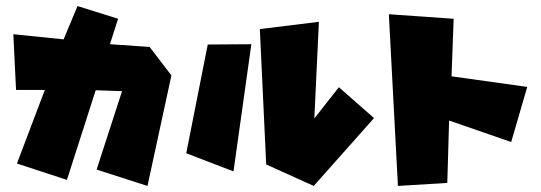

<svg xmlns="http://www.w3.org/2000/svg" viewBox="-20 -614 1786 634"><path d="M236 -594 190 -484 24 -501 33 -317H128L36 -74L201 -20L296 -316L383 -313L299 -54L467 0L546 -365L474 -459L343 -468L370 -552Z M838 -518 859 -71 1016 0 1215 -224 1099 -326 1018 -223 1033 -542ZM666 -467 595 -108 751 -48 810 -468Z M1264 -567 1294 0 1457 -10 1463 -216 1668 -145 1721 -327 1471 -362 1478 -552Z"/></svg>

Font: Super Mario
Style: Regular
Weight: 400
Version: Version 1.0